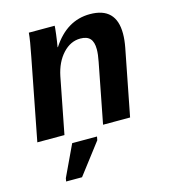

<svg xmlns="http://www.w3.org/2000/svg" viewBox="-113 -628 825 938"><g transform="rotate(-15 300.0 -159.0)"><path d="M351.1 0 409.7 -302.2Q417 -338.4 417 -364.3Q417 -400.9 401.4 -418.2Q385.7 -435.5 352.1 -435.5Q302.7 -435.5 263.9 -393.8Q225.1 -352.1 210.9 -283.2L155.8 0H18.6L98.1 -410.2Q114.3 -491.2 117.2 -528.3H248Q248 -520.5 243.7 -485.1Q239.3 -449.7 234.4 -423.3H236.3Q311 -538.6 428.2 -538.6Q560.5 -538.6 560.5 -405.3Q560.5 -373.5 553.2 -335.4L487.8 0ZM105 221.2 107.9 205.1 182.1 47.9H307.6L304.2 65.9L185.5 221.2Z"/></g></svg>

Font: Liberation Mono
Style: Bold Italic
Weight: 700
Italic angle: -12°
Monospace: yes
Designer: Steve Matteson
Foundry: Ascender Corporation
Version: Version 2.1.5